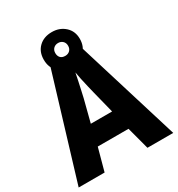

<svg xmlns="http://www.w3.org/2000/svg" viewBox="-204 -1011 1057 1141"><g transform="rotate(-30 324.5 -440.0)"><path d="M472 0 431 -154H220L178 0H0L217 -716H429L649 0ZM360 -443Q355 -463 348 -492.5Q341 -522 334.5 -552Q328 -582 325 -602Q321 -581 315 -552.5Q309 -524 302.5 -495Q296 -466 291 -444L252 -292H398ZM323 -642Q268 -642 234 -674.5Q200 -707 200 -761Q200 -815 234 -847.5Q268 -880 323 -880Q376 -880 412 -847.5Q448 -815 448 -762Q448 -708 412.5 -675Q377 -642 323 -642ZM323 -717Q342 -717 354.5 -729Q367 -741 367 -761Q367 -781 354.5 -793Q342 -805 323 -805Q304 -805 291.5 -793Q279 -781 279 -761Q279 -741 290 -729Q301 -717 323 -717Z"/></g></svg>

Font: Noto Sans Khmer UI SemiCondensed ExtraBold
Style: Regular
Weight: 800
Width: 4
Designer: Danh Hong and the Monotype Design Team
Foundry: Monotype Imaging Inc.
Version: Version 2.002; ttfautohint (v1.8.4.7-5d5b)